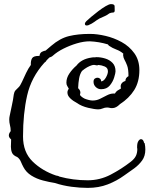

<svg xmlns="http://www.w3.org/2000/svg" viewBox="-20 -827 731 934"><path d="M407 87Q369 87 327.5 81.5Q286 76 246 63Q220 59 189 51Q158 43 132.5 27Q107 11 94 -14Q87 -27 81.5 -40.5Q76 -54 64 -63Q44 -71 38.5 -84Q33 -97 33 -113Q33 -120 33.5 -127.5Q34 -135 34 -143V-149Q23 -158 23 -168Q23 -178 32 -189V-190Q32 -205 28.5 -218Q25 -231 25 -245Q25 -250 25.5 -254.5Q26 -259 27 -263Q32 -289 38 -315.5Q44 -342 47 -367Q49 -380 55.5 -387.5Q62 -395 70 -402Q78 -409 87 -429Q96 -449 107 -472Q118 -495 130 -511Q129 -532 136 -543.5Q143 -555 168 -555H172Q174 -570 184 -575Q194 -580 202 -581L229 -604Q272 -641 316 -651.5Q360 -662 414 -662H419Q452 -662 493 -652.5Q534 -643 571.5 -622.5Q609 -602 633.5 -568Q658 -534 658 -486Q658 -429 633 -389Q608 -349 563 -320L561 -318Q554 -311 545 -306Q536 -301 525 -301Q518 -301 513 -302.5Q508 -304 500 -304Q490 -304 479.5 -299.5Q469 -295 458 -295Q441 -295 409 -302.5Q377 -310 354 -326Q335 -336 321.5 -349Q308 -362 308 -377Q308 -386 314 -395H315Q311 -403 307 -409Q303 -415 303 -425Q303 -448 317.5 -469.5Q332 -491 352 -508Q376 -540 425 -547Q429 -548 432 -548Q435 -548 438 -548H441Q443 -548 445 -548.5Q447 -549 449 -549Q470 -549 491.5 -542.5Q513 -536 527.5 -521Q542 -506 542 -480Q542 -472 535.5 -450.5Q529 -429 514 -411Q499 -393 472 -393Q457 -393 446 -403.5Q435 -414 435 -429Q435 -440 441 -444.5Q447 -449 454 -449Q461 -449 466.5 -444.5Q472 -440 472 -431Q485 -432 495 -449.5Q505 -467 505 -480Q505 -497 489.5 -503.5Q474 -510 459 -511Q455 -509 451 -509Q448 -509 445.5 -510Q443 -511 440 -511Q437 -511 434 -511Q431 -511 428 -510Q404 -503 379 -482Q369 -468 365 -446.5Q361 -425 360 -398L362 -396Q371 -387 371 -376Q371 -373 369 -365Q376 -355 392 -347Q402 -343 412.5 -340.5Q423 -338 431 -338Q450 -338 467 -346.5Q484 -355 500.5 -363.5Q517 -372 532 -372H539Q544 -381 551 -386Q558 -391 566 -395L568 -396V-399Q565 -412 571.5 -421Q578 -430 590 -433Q590 -448 604 -456H605Q605 -491 598.5 -508Q592 -525 586 -535.5Q580 -546 579 -558Q579 -564 580 -566Q565 -579 546 -586Q527 -593 511 -604Q507 -607 505 -611Q462 -624 417 -626Q387 -626 353.5 -616Q320 -606 289 -590.5Q258 -575 237 -556Q233 -552 228.5 -550.5Q224 -549 220 -547L207 -534Q204 -527 196 -522Q132 -451 112 -362.5Q92 -274 92 -163Q92 -87 138.5 -41.5Q185 4 253 27L259 28Q267 30 269 32Q335 50 407 50Q466 50 518.5 22.5Q571 -5 616 -40Q634 -54 641 -68.5Q648 -83 648 -103Q648 -104 647.5 -105Q647 -106 647 -107V-113Q647 -131 653 -140.5Q659 -150 666 -150Q677 -150 681 -132Q683 -132 684 -129Q687 -114 687 -100Q687 -68 671.5 -46.5Q656 -25 633 -8Q610 9 585 26Q548 53 504 70Q460 87 407 87ZM409 -704Q406 -703 402 -703Q393 -703 393 -711Q393 -717 400 -724Q407 -731 423 -744.5Q439 -758 458 -772.5Q477 -787 494 -797Q511 -807 520 -807Q537 -807 537.5 -797.5Q538 -788 538 -776Q538 -766 529.5 -766Q521 -766 512 -762Q502 -754 489.5 -748.5Q477 -743 464 -737Q450 -729 439 -720.5Q428 -712 409 -704Z"/></svg>

Font: RU Serius
Style: Regular
Weight: 400
Designer: Robert E. Leuschke
Foundry: Robert E. Leuschke
Version: Version 1.011; ttfautohint (v1.8.3)